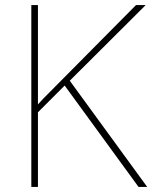

<svg xmlns="http://www.w3.org/2000/svg" viewBox="-20 -827 598 754"><path d="M558 -93 254 -510 552 -807H514L179 -469C161 -451 144 -434 129 -417V-807H103V-93H129V-386L234 -491L524 -93Z"/></svg>

Font: Noto Sans Telugu UI Thin
Style: Regular
Weight: 100
Designer: Jelle Bosma - Monotype Design Team
Foundry: Monotype Imaging Inc.
Version: Version 2.005